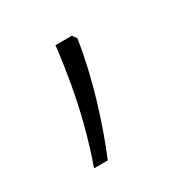

<svg xmlns="http://www.w3.org/2000/svg" viewBox="-74 -181 364 375"><g transform="rotate(-30 107.5 7.0)"><path d="M131 -116 138 -106Q128 -44 110 16.5Q92 77 70 130H39Q52 94 63.5 50.5Q75 7 82.5 -36.5Q90 -80 94 -116Z"/></g></svg>

Font: Noto Sans Tamil ExtraCondensed ExtraLight
Style: Regular
Weight: 200
Width: 2
Designer: Jelle Bosma - Monotype Design Team
Foundry: Monotype Imaging Inc.
Version: Version 2.004; ttfautohint (v1.8.4.7-5d5b)